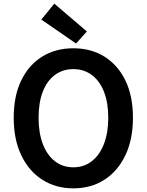

<svg xmlns="http://www.w3.org/2000/svg" viewBox="-20 -1016 802 1050"><path d="M381 14Q285 14 211.5 -33Q138 -80 96.5 -166.5Q55 -253 55 -372Q55 -492 96.5 -577Q138 -662 211.5 -707Q285 -752 381 -752Q478 -752 551 -706.5Q624 -661 665.5 -576.5Q707 -492 707 -372Q707 -253 665.5 -166.5Q624 -80 551 -33Q478 14 381 14ZM381 -101Q439 -101 482 -134.5Q525 -168 548.5 -229Q572 -290 572 -372Q572 -455 548.5 -514.5Q525 -574 482 -606Q439 -638 381 -638Q323 -638 280 -606Q237 -574 214 -514.5Q191 -455 191 -372Q191 -290 214 -229Q237 -168 280 -134.5Q323 -101 381 -101ZM396 -778 206 -909 277 -996 455 -844Z"/></svg>

Font: Noto Sans JP Thin SemiBold
Style: Regular
Weight: 600
Version: Version 2.004-H2;hotconv 1.0.118;makeotfexe 2.5.65603